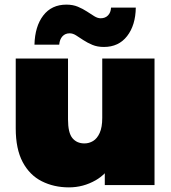

<svg xmlns="http://www.w3.org/2000/svg" viewBox="-20 -800 738 830"><path d="M278 10Q213 10 160.5 -16.5Q108 -43 78 -99.5Q48 -156 48 -245V-547H274V-284Q274 -226 293 -203Q312 -180 345 -180Q365 -180 382.5 -190.5Q400 -201 411 -225.5Q422 -250 422 -290V-547H648V0H433V-51Q415 -33 394 -21Q340 10 278 10ZM429 -597Q401 -597 379.5 -606Q358 -615 340.5 -626.5Q323 -638 309 -647Q295 -656 281 -656Q262 -656 250 -643Q238 -630 236 -607H129Q131 -686 167 -733Q203 -780 267 -780Q295 -780 316.5 -771Q338 -762 355.5 -750.5Q373 -739 387.5 -730Q402 -721 415 -721Q435 -721 447 -733.5Q459 -746 460 -767H567Q566 -691 529.5 -644Q493 -597 429 -597Z"/></svg>

Font: Montserrat Thin Black
Style: Regular
Weight: 900
Version: Version 9.000